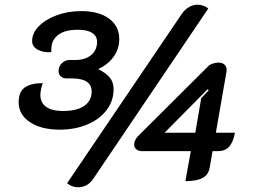

<svg xmlns="http://www.w3.org/2000/svg" viewBox="-20 -757 1070 813"><path d="M751 -700Q764 -718 781 -727.5Q798 -737 816 -737Q842 -737 862 -721L375 0Q363 18 346.5 27Q330 36 311 36Q285 36 264 19ZM59 -324Q59 -369 85.5 -387Q112 -405 161 -405Q151 -375 151 -355Q151 -322 175.5 -304.5Q200 -287 247 -287Q305 -287 336.5 -308.5Q368 -330 368 -370Q368 -425 284 -425H261Q247 -425 237.5 -433.5Q228 -442 228 -456Q228 -476 242 -489.5Q256 -503 275 -503H299Q341 -503 366 -524Q391 -545 391 -580Q391 -604 370.5 -617.5Q350 -631 310 -631Q260 -631 232.5 -613.5Q205 -596 199 -566Q197 -555 197 -536Q162 -534 139 -547Q116 -560 116 -583Q116 -617 144.5 -646Q173 -675 220.5 -692.5Q268 -710 324 -710Q399 -710 442 -678Q485 -646 485 -592Q485 -551 462 -518Q439 -485 396 -464Q429 -448 445 -428.5Q461 -409 461 -379Q461 -330 431.5 -291Q402 -252 350 -230Q298 -208 233 -208Q154 -208 106.5 -240Q59 -272 59 -324ZM788 -117H582Q567 -117 557.5 -124.5Q548 -132 548 -145Q548 -154 552.5 -163.5Q557 -173 564 -180L863 -478Q869 -484 881.5 -488Q894 -492 905 -492Q923 -492 932.5 -481.5Q942 -471 939 -453L894 -195H975Q967 -154 950 -135.5Q933 -117 902 -117H880L868 -48Q863 -17 838 -3.5Q813 10 765 10ZM807 -195 832 -341 864 -375 859 -379 677 -195Z"/></svg>

Font: K2D
Style: Italic
Weight: 400
Italic angle: -10°
Designer: Katatrad Aksorn Co.,Ltd.
Foundry: Cadson Demak Co.,Ltd.
Version: Version 1.000; ttfautohint (v1.6)